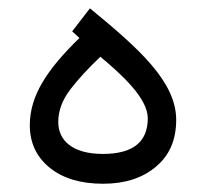

<svg xmlns="http://www.w3.org/2000/svg" viewBox="-20 -447 498 465"><path d="M172.4 -355C94.2 -278.8 52.2 -215.8 52.2 -143.6C52.2 -101.1 68.4 -66.9 100.1 -41C131.8 -15.1 175.3 -2 229.5 -2C282.2 -2 325.2 -15.6 357.9 -43.5C390.6 -70.8 406.7 -108.4 406.7 -156.7C406.7 -249 316.4 -329.6 197.8 -426.8L154.8 -371.1ZM337.9 -160.6C337.9 -103 301.8 -74.2 229 -74.2C156.7 -74.2 121.1 -106 121.1 -151.4C121.1 -178.7 130.9 -205.1 150.4 -230.5C169.4 -255.4 193.8 -281.7 223.1 -309.6C276.4 -265.1 337.9 -208.5 337.9 -160.6Z"/></svg>

Font: Vazirmatn Light
Style: Regular
Weight: 300
Designer: Saber Rastikerdar
Foundry: Saber Rastikerdar
Version: Version 33.003